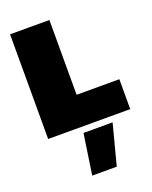

<svg xmlns="http://www.w3.org/2000/svg" viewBox="-168 -734 877 1110"><g transform="rotate(-20 270.0 -179.0)"><path d="M35 0V-644H277V-184H540V0ZM202 286 239 37H418L353 286Z"/></g></svg>

Font: Kanit Black
Style: Regular
Weight: 900
Designer: Katatrad Team
Foundry: CadsonDemak
Version: Version 2.000; ttfautohint (v1.8.3)